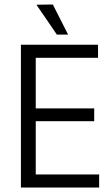

<svg xmlns="http://www.w3.org/2000/svg" viewBox="-20 -834 495 854"><path d="M421 0H73V-635H416V-577H127L139 -589V-340L127 -352H399V-295H127L139 -307V-46L127 -58H421ZM142 -813 233 -680H283L215 -814Z"/></svg>

Font: Gemunu Libre ExtraLight Light
Style: Regular
Weight: 300
Version: Version 1.100